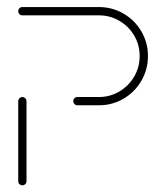

<svg xmlns="http://www.w3.org/2000/svg" viewBox="-20 -539 475 558"><path d="M45.2 -0.4Q40 -0.4 36.5 -3.9Q33 -7.4 33 -12.2V-244.8Q33 -250 36.7 -253.5Q40.4 -257 45.2 -257Q50 -257 53.5 -253.3Q57 -249.6 57 -244.8V-12.2Q57 -7.4 53.5 -3.9Q50 -0.4 45.2 -0.4ZM193 -245.2Q193 -250 196.5 -253.5Q200 -257 204.8 -257H267.4Q299.6 -257 326.9 -273.1Q354.1 -289.3 370 -316.5Q385.9 -343.7 385.9 -376.3Q385.9 -408.5 370 -435.6Q354.1 -462.6 326.9 -478.5Q299.6 -494.4 267.4 -494.4H44.8Q40 -494.4 36.5 -498Q33 -501.5 33 -506.7Q33 -511.5 36.5 -515Q40 -518.5 44.8 -518.5H267.4Q306.3 -518.5 339.1 -499.4Q371.9 -480.4 390.9 -447.6Q410 -414.8 410 -376.3Q410 -337.4 390.9 -304.4Q371.9 -271.5 339.1 -252.2Q306.3 -233 267.4 -233H204.8Q200 -233 196.5 -236.5Q193 -240 193 -245.2Z"/></svg>

Font: 26F Galaxy Sans Thin
Style: Regular
Weight: 100
Designer: C₂₉H₂₅N₃O₅
Version: Version 1.100